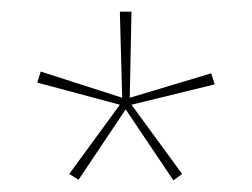

<svg xmlns="http://www.w3.org/2000/svg" viewBox="-20 -713 433 330"><path d="M349 -568 206 -533 293 -414 278 -403 196 -525 115 -404 99 -414 186 -533 44 -571 50 -590 190 -545 186 -693H206L203 -545L343 -587Z"/></svg>

Font: TypoPRO Bebas Neue
Style: Regular
Weight: 300
Designer: Ryoichi Tsunekawa
Foundry: Ryoichi Tsunekawa
Version: Version 001.003